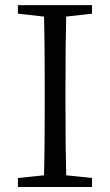

<svg xmlns="http://www.w3.org/2000/svg" viewBox="-20 -749 440 769"><path d="M348.6 -694.3 245.1 -682.6Q242.2 -586.9 242.2 -391.6V-336.9Q242.2 -142.6 245.1 -46.9L348.6 -36.1V0H51.8V-36.1L156.2 -46.9Q159.2 -142.6 159.2 -336.9V-391.6Q159.2 -586.9 156.2 -682.6L51.8 -694.3V-728.5H348.6Z"/></svg>

Font: GenYoMin JP Regular
Style: Regular
Weight: 400
Version: Version 1.001;PS 1;hotconv 16.6.51;makeotf.lib2.5.65220 DEVE